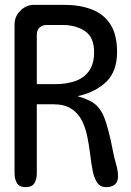

<svg xmlns="http://www.w3.org/2000/svg" viewBox="-20 -769 540 792"><path d="M85.9 2.9Q59.6 2.9 49.8 -13.7Q40 -30.3 40 -53.7V-668Q40 -701.2 64 -725.1Q87.9 -749 121.1 -749H243.2Q309.6 -749 358.9 -730Q408.2 -710.9 435.5 -668.5Q462.9 -626 462.9 -554.7Q462.9 -474.6 418.5 -431.6Q374 -388.7 299.8 -372.1Q325.2 -365.2 349.1 -354Q373 -342.8 388.7 -322.3Q405.3 -301.8 417 -264.6Q428.7 -227.5 437 -189Q445.3 -150.4 450.2 -125Q455.1 -106.4 460.9 -84Q466.8 -61.5 466.8 -42Q466.8 -18.6 453.6 -7.8Q440.4 2.9 418 2.9Q393.6 2.9 380.9 -15.6Q368.2 -34.2 362.3 -64.5Q356.4 -94.7 352.1 -131.3Q347.7 -168 340.3 -204.6Q333 -241.2 317.9 -271.5Q302.7 -301.8 274.4 -320.3Q246.1 -338.9 200.2 -338.9H131.8V-53.7Q131.8 -30.3 122.1 -13.7Q112.3 2.9 85.9 2.9ZM131.8 -421.9H208Q252.9 -421.9 289.1 -434.1Q325.2 -446.3 346.7 -475.6Q368.2 -504.9 368.2 -553.7Q368.2 -615.2 330.6 -640.6Q293 -666 236.3 -666H172.9Q154.3 -666 143.1 -655.3Q131.8 -644.5 131.8 -625Z"/></svg>

Font: Kosugi Maru
Style: Regular
Weight: 400
Designer: MOTOYA
Version: Version 4.002